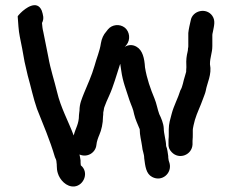

<svg xmlns="http://www.w3.org/2000/svg" viewBox="-20 -741 879 727"><path d="M709 -194V-208C710 -218 710 -226 710 -233V-248C710 -255 712 -260 713 -267L718 -287C726 -314 739 -339 748 -365L754 -381C756 -386 758 -392 759 -397C764 -427 783 -459 775 -498C775 -525 784 -540 784 -567V-609C784 -612 785 -615 786 -620C790 -642 797 -662 784 -681C761 -714 708 -701 702 -663C699 -651 694 -628 693 -616V-567C693 -564 693 -561 692 -559C692 -546 688 -540 686 -521C684 -502 687 -491 685 -475C685 -470 685 -467 684 -466L680 -452C674 -435 672 -413 663 -399C654 -369 638 -341 630 -310C625 -291 619 -273 619 -251V-233C619 -227 619 -220 618 -211V-197C617 -185 621 -174 630 -165C658 -135 707 -154 709 -194ZM259 -228C239 -282 210 -333 196 -393C186 -435 171 -479 163 -525L144 -620C141 -631 140 -643 139 -654C148 -671 143 -685 138 -701C120 -743 76 -710 58 -692C51 -685 47 -680 47 -679C49 -654 50 -626 55 -602L64 -557C67 -540 70 -524 73 -507L85 -455C97 -413 106 -369 120 -329C144 -268 169 -211 188 -146C191 -140 194 -134 194 -126C195 -121 195 -116 195 -113C195 -104 196 -94 199 -85C206 -61 231 -32 262 -35C298 -39 318 -89 286 -115C285 -121 285 -127 285 -134C284 -143 282 -150 281 -156C311 -143 342 -163 345 -192C346 -205 352 -221 356 -230C364 -248 370 -274 370 -299C371 -305 371 -310 371 -315L373 -325C373 -328 374 -331 375 -335C380 -348 386 -364 393 -378C410 -415 420 -454 434 -496C435 -497 435 -498 435 -499C436 -498 436 -496 436 -494C437 -489 438 -483 439 -474C445 -430 458 -401 470 -362C478 -339 484 -330 488 -308C493 -287 501 -272 508 -254C509 -253 509 -253 509 -252C509 -228 515 -209 518 -187C519 -170 526 -159 526 -142C530 -111 533 -83 556 -71C593 -51 632 -85 622 -123C621 -127 618 -134 618 -138C617 -142 617 -146 617 -150C615 -162 614 -177 609 -188C609 -209 600 -234 600 -256C599 -274 590 -295 583 -309C576 -328 573 -349 565 -368C550 -404 536 -443 529 -486C527 -520 520 -551 497 -564C482 -573 465 -572 452 -563L453 -564L459 -571C475 -591 471 -621 453 -636C433 -652 404 -648 389 -630L382 -621C372 -610 365 -595 362 -577C358 -548 345 -519 338 -492C327 -454 312 -422 298 -388C290 -367 281 -349 281 -322C280 -317 280 -312 279 -305C279 -271 266 -256 259 -228Z"/></svg>

Font: Dictator
Style: Regular
Weight: 500
Version: Version MIL.1277